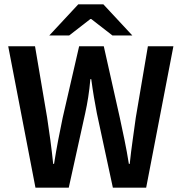

<svg xmlns="http://www.w3.org/2000/svg" viewBox="-20 -868 840 888"><path d="M144 0 18 -654H142L198 -324Q206 -272 213 -219.5Q220 -167 226 -110H230Q239 -167 249 -219.5Q259 -272 270 -324L346 -654H460L534 -324Q545 -273 556 -220Q567 -167 576 -110H580Q586 -167 593.5 -219.5Q601 -272 608 -324L664 -654H782L656 0H502L428 -344Q421 -380 414.5 -418.5Q408 -457 402 -502H398Q394 -457 388 -418.5Q382 -380 374 -344L298 0ZM208 -704 342 -848H458L592 -704H500L402 -780H398L300 -704Z"/></svg>

Font: Source Sans 3 ExtraLight SemiBold
Style: Regular
Weight: 600
Version: Version 3.052;hotconv 1.1.0;makeotfexe 2.6.0